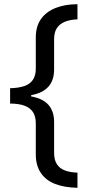

<svg xmlns="http://www.w3.org/2000/svg" viewBox="-20 -734 420 912"><path d="M348 158Q287 157 242.5 140Q198 123 174 87.5Q150 52 150 -1V-148Q150 -182 136 -202.5Q122 -223 95 -232.5Q68 -242 28 -242V-315Q68 -316 95 -325Q122 -334 136 -354.5Q150 -375 150 -408V-556Q150 -609 175 -644Q200 -679 245 -696.5Q290 -714 348 -714V-642Q314 -641 289 -631Q264 -621 250.5 -601Q237 -581 237 -548V-404Q237 -353 210 -322.5Q183 -292 128 -282V-276Q184 -266 210.5 -235.5Q237 -205 237 -154V-7Q237 25 250 45.5Q263 66 288 75.5Q313 85 348 86Z"/></svg>

Font: hexuguzrati05
Style: Book
Weight: 400
Designer: Jelle Bosma - Monotype Design Team, Universal Thirst
Foundry: Monotype Imaging Inc.
Version: Version 2.106